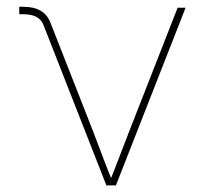

<svg xmlns="http://www.w3.org/2000/svg" viewBox="-20 -559 618 579"><path d="M300.8 0 110.8 -484.4Q103.5 -501.5 88.4 -508.8Q73.2 -516.1 49.8 -516.1H38.1V-538.6H49.8Q82 -538.6 102.5 -526.6Q123 -514.6 132.3 -490.2L260.3 -164.1Q274.4 -127 288.6 -89.4Q302.7 -51.8 317.9 -14.6H312Q327.1 -51.8 341.3 -89.4Q355.5 -127 370.1 -164.1L515.6 -535.6H539.6L329.6 0Z"/></svg>

Font: Inter 20pt Thin
Style: Regular
Weight: 250
Version: Version 4.001;git-66647c0bb